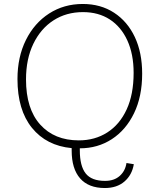

<svg xmlns="http://www.w3.org/2000/svg" viewBox="-20 -740 804 967"><path d="M654 87Q645 141 607 174Q569 207 508 207Q426 207 383.5 158.5Q341 110 341 19V6Q214 -6 141 -96Q68 -186 68 -342Q68 -453 110.5 -538.5Q153 -624 227.5 -672Q302 -720 397 -720Q487 -720 554.5 -676Q622 -632 659 -553.5Q696 -475 696 -369Q696 -254 655 -169.5Q614 -85 543 -39Q472 7 382 7V17Q382 96 411.5 133.5Q441 171 509 171Q555 171 583 146Q611 121 617 81ZM377 -33Q458 -33 520.5 -73Q583 -113 618 -189Q653 -265 653 -373Q653 -467 621.5 -536Q590 -605 533 -642Q476 -679 398 -679Q314 -679 249.5 -637.5Q185 -596 148 -519.5Q111 -443 111 -340Q111 -192 182.5 -112.5Q254 -33 377 -33Z"/></svg>

Font: Livvic ExtraLight
Style: Regular
Weight: 275
Designer: Jacques Le Bailly, Baron von Fonthausen
Version: Version 1.001; ttfautohint (v1.8.2)